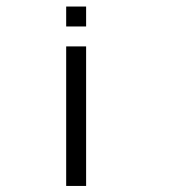

<svg xmlns="http://www.w3.org/2000/svg" viewBox="-20 -458 540 602"><path d="M187.5 -312.5H250V125H187.5ZM187.5 -437.5H250V-375H187.5Z"/></svg>

Font: Pixel Operator Mono
Style: Regular
Weight: 400
Monospace: yes
Designer: Jayvee Enaguas (HarvettFox96)
Version: 2016.04.25